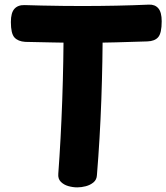

<svg xmlns="http://www.w3.org/2000/svg" viewBox="-20 -790 719 830"><path d="M89 -609Q58 -611 42.5 -628Q27 -645 27 -695Q27 -735 42.5 -752Q58 -769 87 -768Q117 -767 160.5 -766Q204 -765 250.5 -764.5Q297 -764 334 -764Q409 -764 482.5 -765.5Q556 -767 624 -770Q650 -771 664.5 -754Q679 -737 679 -698Q679 -647 664 -629.5Q649 -612 617 -611Q555 -609 483 -607Q411 -605 337 -605Q272 -605 207.5 -606.5Q143 -608 89 -609ZM255 -697Q255 -707 265 -714Q275 -721 289.5 -726Q304 -731 318.5 -733.5Q333 -736 340 -736Q348 -736 361.5 -733.5Q375 -731 389.5 -726Q404 -721 414 -714Q424 -707 424 -697Q424 -524 418 -357.5Q412 -191 399 -33Q398 -13 384 -1.5Q370 10 351 15Q332 20 314 20Q295 20 275.5 14.5Q256 9 243 -4Q230 -17 232 -39Q243 -187 249 -355.5Q255 -524 255 -697Z"/></svg>

Font: Playpen Sans Arabic
Style: Bold
Weight: 700
Version: Version 2.000